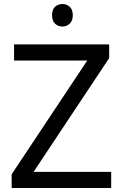

<svg xmlns="http://www.w3.org/2000/svg" viewBox="-20 -935 612 955"><path d="M533 0H38V-68L414 -634H50V-714H523V-646L147 -80H533ZM291 -915Q311 -915 326.5 -901.5Q342 -888 342 -859Q342 -831 326.5 -817Q311 -803 291 -803Q269 -803 254 -817Q239 -831 239 -859Q239 -888 254 -901.5Q269 -915 291 -915Z"/></svg>

Font: Noto Sans Anatolian Hieroglyphs
Style: Regular
Weight: 400
Designer: Monotype Design Team
Foundry: Monotype Imaging Inc.
Version: Version 2.001; ttfautohint (v1.8.4.7-5d5b)